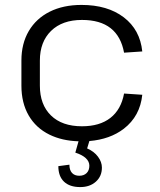

<svg xmlns="http://www.w3.org/2000/svg" viewBox="-20 -567 648 780"><path d="M306 193Q263 193 240 171Q217 149 217 108L262 102Q262 124 272.5 135.5Q283 147 302 147Q321 147 332 136Q343 125 343 106Q343 89 328.5 75.5Q314 62 286 53L299 7Q232 5 181 -20Q126 -47 96.5 -98Q67 -149 67 -219V-321Q67 -390 97 -441Q127 -492 182 -519.5Q237 -547 311 -547Q417 -547 483 -496.5Q549 -446 558 -358L484 -353Q472 -419 429.5 -452.5Q387 -486 313 -486Q233 -486 187.5 -441.5Q142 -397 142 -321V-219Q142 -142 187 -98Q232 -54 313 -54Q385 -54 428.5 -88Q472 -122 484 -187L558 -182Q549 -95 483 -44Q427 -1 343 6L334 36Q362 48 378 69.5Q394 91 394 114Q394 149 369.5 171Q345 193 306 193Z"/></svg>

Font: Pathway Extreme 8pt Thin 12pt Light
Style: Regular
Weight: 300
Version: Version 1.001;gftools[0.9.26]